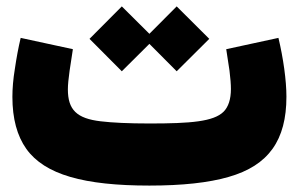

<svg xmlns="http://www.w3.org/2000/svg" viewBox="-20 -578 930 598"><path d="M684.6 -424.8C688 -403.8 691.4 -381.8 694.8 -357.9C697.8 -334 699.2 -314.9 699.2 -300.8C699.2 -269 691.4 -245.1 676.3 -230C645 -199.2 574.2 -193.4 445.3 -193.4C380.9 -193.4 330.1 -195.8 293.5 -200.2C219.2 -209 191.4 -235.8 191.4 -299.8C191.4 -314 193.4 -333.5 196.8 -357.9C200.2 -381.8 203.6 -404.3 207 -424.8L44.4 -460C37.1 -429.2 31.2 -397 26.4 -364.3C21 -331.5 18.6 -302.2 18.6 -276.4C18.6 -208.5 33.2 -154.8 62 -114.3C119.6 -33.7 242.2 0 445.3 0C547.4 0 629.4 -8.8 691.9 -26.9C816.9 -62.5 872.1 -141.6 872.1 -276.9C872.1 -327.6 862.3 -397 847.2 -460ZM359.4 -356 445.3 -441.4 530.3 -356 631.8 -457 530.3 -558.1 445.3 -472.7 359.4 -558.1 258.8 -457Z"/></svg>

Font: Estedad Black
Style: Regular
Weight: 900
Designer: Amin Abedi
Version: Version 7.3